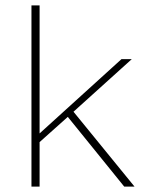

<svg xmlns="http://www.w3.org/2000/svg" viewBox="-20 -688 558 708"><path d="M438 0 230 -257 126 -164V0H96V-668H126V-196L428 -470H466L251 -276L476 0Z"/></svg>

Font: Celebes Thin
Style: Regular
Weight: 250
Designer: Anugrah Pasau
Foundry: Lafontype
Version: Version 1.000; ttfautohint (v1.8.4)